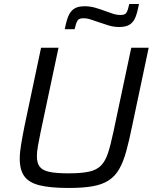

<svg xmlns="http://www.w3.org/2000/svg" viewBox="-20 -925 761 953"><path d="M321.1 8Q230.3 8 177 -5.1Q123.8 -18.2 100.9 -49.9Q78 -81.6 78 -136.6Q78 -167.5 84.8 -208.1Q91.5 -248.8 101.9 -300.5L183.8 -688H270.4L181.5 -268.9Q173.6 -229.7 168.3 -200.5Q163.1 -171.3 163.1 -149.1Q163.1 -115.6 177.4 -97.2Q191.7 -78.8 225.9 -71.7Q260.1 -64.6 319.6 -64.6Q383.5 -64.6 421.7 -72.9Q459.8 -81.2 481.4 -103.4Q503.1 -125.5 516.1 -165.6Q529.2 -205.6 542.6 -268.9L631.5 -688H718L636.1 -300.5Q621.1 -226.3 606.3 -173.2Q591.6 -120.1 571.2 -85Q550.9 -50 519.3 -29.5Q487.7 -9 439.8 -0.5Q391.9 8 321.1 8ZM301.6 -780Q308.8 -819.8 319.1 -844.6Q329.4 -869.5 348.1 -881.7Q366.8 -894 399.9 -894Q427.4 -894 452.9 -886.6Q478.4 -879.2 503.3 -869.8Q522.8 -862.9 540.9 -856.7Q558.9 -850.6 579.1 -850.6Q600.5 -850.6 607.8 -862.4Q615.2 -874.3 621.7 -905H669.9Q662.7 -866.2 652.9 -840.8Q643.1 -815.5 624.1 -803.2Q605.2 -791 572.1 -791Q543.5 -791 518.5 -798.9Q493.6 -806.8 468.7 -815.2Q449.2 -822.1 430.6 -828.2Q412 -834.4 392.9 -834.4Q372 -834.4 364.6 -822.5Q357.2 -810.7 350.3 -780Z"/></svg>

Font: Saira Thin
Style: Italic
Weight: 100
Italic angle: -12°
Designer: Hector Gatti with collaboration of the Omnibus-Type team
Foundry: Omnibus-Type
Version: Version 1.101